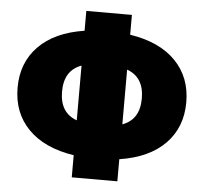

<svg xmlns="http://www.w3.org/2000/svg" viewBox="-52 -785 890 839"><g transform="rotate(5 393.0 -365.0)"><path d="M493 -643Q623 -623 693 -551.5Q763 -480 763 -370Q763 -260 693 -188.5Q623 -117 493 -97V0H293V-97Q163 -117 93 -188.5Q23 -260 23 -370Q23 -480 93 -551.5Q163 -623 293 -643V-730H493ZM493 -250Q568 -277 568 -370Q568 -463 493 -490ZM293 -490Q218 -463 218 -370Q218 -277 293 -250Z"/></g></svg>

Font: Mplus 1p Black
Style: Regular
Weight: 900
Version: Version 1.061